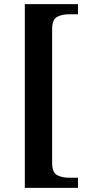

<svg xmlns="http://www.w3.org/2000/svg" viewBox="-20 -780 434 928"><path d="M100 128V-760H357V-711H314Q280 -711 256 -698.5Q232 -686 232 -639V7Q232 54 256 66.5Q280 79 314 79H357V128Z"/></svg>

Font: Noto Serif NP Hmong SemiBold
Style: Regular
Weight: 600
Designer: Dalton Maag Ltd
Foundry: Dalton Maag Ltd
Version: Version 1.001; ttfautohint (v1.8.4.7-5d5b)